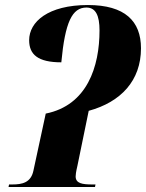

<svg xmlns="http://www.w3.org/2000/svg" viewBox="-20 -744 581 764"><path d="M14 0H358L360 -10H347C308 -10 281 -14 281 -42C281 -47 282 -59 288 -84L333 -303C461 -338 541 -423 541 -552C541 -660 477 -724 330 -724C171 -724 96 -657 96 -584C96 -527 131 -496 224 -496C239 -656 267 -714 324 -714C361 -714 376 -682 376 -623C376 -479 327 -325 162 -292L113 -65C103 -17 68 -10 29 -10H16Z"/></svg>

Font: Noto Serif Display SemiCondensed ExtraBold
Style: Italic
Weight: 800
Width: 4
Italic angle: -12°
Designer: Monotype Design Team
Foundry: Monotype Imaging Inc.
Version: Version 2.009